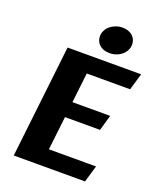

<svg xmlns="http://www.w3.org/2000/svg" viewBox="-168 -1042 955 1146"><g transform="rotate(20 310.0 -469.5)"><path d="M59.6 0 141.1 -715.3H608.4L577.1 -608.9H301.8L279.8 -418.9H519.5L491.2 -319.8H268.6L244.1 -106.4H543.5L512.2 0ZM386.2 -769.5Q365.7 -769.5 349.6 -775.4Q333.5 -781.2 322.3 -791.5Q311 -801.8 305.2 -815.4Q299.3 -829.1 299.3 -845.2Q299.3 -864.7 307.9 -881.8Q316.4 -898.9 331.5 -911.6Q346.7 -924.3 366.7 -931.9Q386.7 -939.5 410.2 -939.5Q430.7 -939.5 446.8 -933.6Q462.9 -927.7 474.1 -917.5Q485.4 -907.2 491.2 -893.3Q497.1 -879.4 497.1 -863.8Q497.1 -844.2 488.5 -827.1Q480 -810.1 465.1 -797.1Q450.2 -784.2 429.9 -776.9Q409.7 -769.5 386.2 -769.5Z"/></g></svg>

Font: Proza Libre
Style: Bold Italic
Weight: 700
Designer: Jasper de Waard
Foundry: Jasper de Waard
Version: Version 1.000; ttfautohint (v1.4.1.8-43bc)